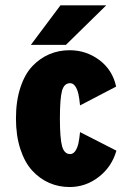

<svg xmlns="http://www.w3.org/2000/svg" viewBox="-20 -704 490 734"><path d="M98 -532.5 211 -683.5H386L232 -532.5ZM425 -128Q407.5 -66.5 357.8 -27.8Q308 11 246 11Q204.5 11 168.2 -4.8Q132 -20.5 103.2 -51.8Q74.5 -83 57.8 -134.2Q41 -185.5 41 -251Q41 -317.5 57.8 -368.8Q74.5 -420 103.2 -450.5Q132 -481 168.2 -496.5Q204.5 -512 246 -512Q309.5 -512 359.8 -474.5Q410 -437 424 -373L286 -301Q283.5 -328 279.5 -345.5Q275.5 -363 267.5 -374.5Q259.5 -386 248 -386Q225 -386 217 -356.5Q209 -327 209 -251Q209 -176 217.2 -145.5Q225.5 -115 248 -115Q259.5 -115 267.5 -126.2Q275.5 -137.5 279.5 -155Q283.5 -172.5 286 -199Z"/></svg>

Font: League Mono Condensed ExtraBold
Style: Regular
Weight: 800
Width: 1
Designer: Tyler Finck
Foundry: The League of Moveable Type / Tyler Finck
Version: Version 2.210